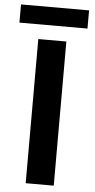

<svg xmlns="http://www.w3.org/2000/svg" viewBox="-60 -919 471 955"><g transform="rotate(5 176.0 -442.0)"><path d="M106 -719.7H246.1V0H106ZM5.4 -883.8H345.2V-793H5.4Z"/></g></svg>

Font: Reddit Sans
Style: Bold
Weight: 700
Designer: Stephen Hutchings
Foundry: Reddit
Version: Version 1.013